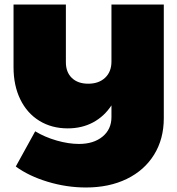

<svg xmlns="http://www.w3.org/2000/svg" viewBox="-20 -721 786 851"><path d="M706 -701V-197Q706 -105 663 -35.5Q620 34 542 72Q464 110 361 110Q275 110 191 84.5Q107 59 50 17L136 -139Q179 -113 231.5 -98Q284 -83 330 -83Q395 -83 434.5 -115.5Q474 -148 474 -202V-254Q442 -205 392.5 -178.5Q343 -152 280 -152Q209 -152 154.5 -185.5Q100 -219 70 -280.5Q40 -342 40 -423V-701H272V-445Q272 -401 298.5 -375.5Q325 -350 371 -350Q418 -350 446 -376.5Q474 -403 474 -448V-701Z"/></svg>

Font: TypoPRO Montserrat Alternates
Style: Regular
Weight: 900
Designer: Julieta Ulanovsky
Foundry: Julieta Ulanovsky
Version: Version 6.001